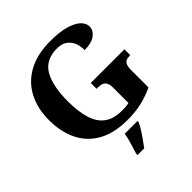

<svg xmlns="http://www.w3.org/2000/svg" viewBox="-248 -889 1275 1275"><g transform="rotate(-45 389.0 -251.5)"><path d="M428 10Q301 10 219 -36Q137 -82 96 -165Q55 -248 55 -358Q55 -466 97.5 -548.5Q140 -631 224.5 -677.5Q309 -724 432 -724Q516 -724 572 -708.5Q628 -693 657 -666.5Q686 -640 686 -607Q686 -572 652 -546Q618 -520 552 -520Q552 -563 538 -593Q524 -623 497.5 -640.5Q471 -658 430 -658Q322 -658 277 -580Q232 -502 232 -358Q232 -262 252.5 -195Q273 -128 319.5 -94Q366 -60 441 -60Q459 -60 476 -61Q493 -62 509 -66V-211Q509 -237 501.5 -252.5Q494 -268 479.5 -275Q465 -282 440 -282H426V-337H742V-282H734Q714 -282 701 -275Q688 -268 682 -251.5Q676 -235 676 -207V-45Q617 -17 556.5 -3.5Q496 10 428 10ZM307 207.6Q313 188 321.5 162Q330 136 336.7 109.5Q343.5 83 347 61H467V71Q458 92 441.5 118.5Q424.9 145 405.5 172Q386.1 199 370 221H307Z"/></g></svg>

Font: Noto Serif Hentaigana EL
Style: Regular
Weight: 400
Designer: Kazuhiro Yamada
Foundry: nipponia
Version: Version 1.000